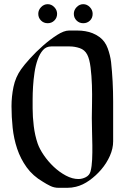

<svg xmlns="http://www.w3.org/2000/svg" viewBox="-20 -900 626 918"><path d="M310 -754Q331 -754 350 -754Q369 -754 387 -751Q405 -748 422 -741.5Q439 -735 457 -722Q483 -702 495 -669Q507 -636 511 -604Q521 -511 521 -414.5Q521 -318 521 -224Q521 -190 505.5 -155Q490 -120 464.5 -90Q439 -60 407.5 -37.5Q376 -15 343 -7Q323 -2 301.5 -2Q280 -2 260 -2Q239 -2 220.5 -11Q202 -20 185 -31Q137 -59 107.5 -100Q78 -141 62 -189Q46 -237 40.5 -289Q35 -341 35 -392Q35 -438 44.5 -484.5Q54 -531 81 -569Q95 -589 123.5 -620.5Q152 -652 185.5 -681.5Q219 -711 252.5 -732.5Q286 -754 310 -754ZM225 -678Q201 -678 185.5 -660.5Q170 -643 160 -615Q150 -587 145 -553Q140 -519 138 -486Q136 -453 136 -425Q136 -397 136 -382Q136 -341 141.5 -296.5Q147 -252 160 -214Q169 -188 189.5 -158Q210 -128 237 -102.5Q264 -77 295 -60.5Q326 -44 355 -44Q373 -44 390.5 -53Q408 -62 413 -81Q419 -104 420.5 -137Q422 -170 421.5 -205.5Q421 -241 420 -275.5Q419 -310 419 -336Q419 -363 420 -405.5Q421 -448 419.5 -493Q418 -538 413 -578Q408 -618 397 -639Q385 -662 361 -670Q337 -678 313 -678ZM378 -880Q396 -880 409.5 -866Q423 -852 423 -834Q423 -814 410 -801.5Q397 -789 378 -789Q359 -789 346 -802Q333 -815 333 -834Q333 -852 346.5 -866Q360 -880 378 -880ZM208 -880Q226 -880 239.5 -866Q253 -852 253 -834Q253 -815 240 -802Q227 -789 208 -789Q189 -789 176 -802Q163 -815 163 -834Q163 -852 176.5 -866Q190 -880 208 -880Z"/></svg>

Font: Augsburger Schrift CAT
Style: Regular
Weight: 400
Designer: Peter Wiegel nach Roos&Junge Offenbach
Foundry: CAT-Fonts, Peter Wiegel
Version: Version 1.000